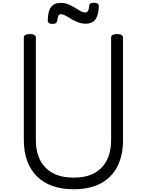

<svg xmlns="http://www.w3.org/2000/svg" viewBox="-20 -1364 1073 1403"><path d="M519 19Q432 19 364 -5Q296 -29 249.5 -75.5Q203 -122 178.5 -189Q154 -256 154 -342V-1088Q154 -1102 165 -1108.5Q176 -1115 198 -1115Q220 -1115 231 -1108.5Q242 -1102 242 -1088V-342Q242 -254 274 -192.5Q306 -131 367.5 -98.5Q429 -66 519 -66Q608 -66 668.5 -98.5Q729 -131 760.5 -192.5Q792 -254 792 -342V-1088Q792 -1102 803 -1108.5Q814 -1115 836 -1115Q879 -1115 879 -1088V-342Q879 -227 837 -146Q795 -65 714.5 -23Q634 19 519 19ZM363 -1189Q329 -1189 329 -1216Q330 -1283 353.5 -1313Q377 -1343 422 -1343Q453 -1343 479 -1332.5Q505 -1322 527 -1308Q549 -1294 568 -1283.5Q587 -1273 604 -1273Q617 -1273 624 -1286.5Q631 -1300 632 -1323Q633 -1344 666 -1344Q685 -1344 693.5 -1337.5Q702 -1331 702 -1317Q701 -1257 678.5 -1224Q656 -1191 607 -1191Q576 -1191 549 -1201.5Q522 -1212 500 -1225.5Q478 -1239 459.5 -1249.5Q441 -1260 425 -1260Q413 -1260 407 -1250Q401 -1240 399 -1216Q398 -1203 389 -1196Q380 -1189 363 -1189Z"/></svg>

Font: Playwrite FR Moderne
Style: Regular
Weight: 400
Designer: Veronika Burian, José Scaglione
Foundry: TypeTogether
Version: Version 1.002